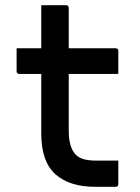

<svg xmlns="http://www.w3.org/2000/svg" viewBox="-20 -720 540 740"><path d="M436 -101V-11Q436 0 425 0H347Q248 0 193.5 -48.5Q139 -97 139 -206V-435H55Q44 -435 44 -446V-534H139V-700H234Q245 -700 245 -689V-534H425Q436 -534 436 -523V-435H245V-216Q245 -150 273 -123Q285 -111 304.5 -106Q324 -101 351 -101Z"/></svg>

Font: Recursive Sn Lnr St Med
Style: Regular
Weight: 500
Version: Version 1.085;hotconv 1.1.0;makeotfexe 2.6.0; ttfautohint (v